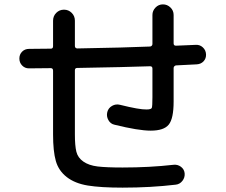

<svg xmlns="http://www.w3.org/2000/svg" viewBox="-20 -820 1040 885"><path d="M113.3 -504.9Q94.7 -504.9 82 -518.1Q69.3 -531.2 69.3 -550.3Q69.3 -569.3 82 -582Q94.7 -594.7 114.3 -594.7Q129.9 -594.7 164.1 -595.2Q198.2 -595.7 214.8 -595.7Q224.6 -595.7 224.6 -607.4V-724.6Q224.6 -746.1 239.3 -760.7Q253.9 -775.4 274.9 -775.4Q295.9 -775.4 310.5 -760.7Q325.2 -746.1 325.2 -724.6V-608.4Q325.2 -597.7 335.9 -596.7Q559.6 -600.6 670.9 -605.5Q675.8 -605.5 679.2 -608.9Q682.6 -612.3 682.6 -617.2V-751Q682.6 -770.5 696.8 -785.2Q710.9 -799.8 731 -799.8Q751 -799.8 765.6 -785.6Q780.3 -771.5 780.3 -751V-620.1Q780.3 -609.4 791 -609.4Q805.7 -610.4 836.9 -611.3Q868.2 -612.3 882.8 -613.3Q901.4 -614.3 915 -601.6Q928.7 -588.9 929.7 -569.8Q930.7 -550.8 918.5 -537.6Q906.2 -524.4 886.7 -523.4Q871.1 -522.5 839.4 -521Q807.6 -519.5 792 -518.6Q788.1 -518.6 784.2 -515.1Q780.3 -511.7 780.3 -506.8V-351.6Q780.3 -273.4 757.8 -245.6Q735.4 -217.8 674.8 -217.8Q618.2 -217.8 507.8 -245.1Q489.3 -249 479.5 -266.6Q469.7 -284.2 474.6 -303.7Q479.5 -322.3 496.6 -332Q513.7 -341.8 533.2 -336.9Q623 -314.5 655.3 -315.4Q676.8 -315.4 679.7 -322.8Q682.6 -330.1 682.6 -372.1V-503.9Q682.6 -514.6 671.9 -514.6Q561.5 -510.7 335.9 -506.8Q325.2 -506.8 325.2 -496.1V-200.2Q325.2 -148.4 332 -120.6Q338.9 -92.8 364.3 -75.2Q389.6 -57.6 429.7 -52.7Q469.7 -47.9 544.9 -47.9Q669.9 -47.9 780.3 -60.5Q798.8 -62.5 814 -51.3Q829.1 -40 831.1 -21.5Q833 -2 820.8 13.7Q808.6 29.3 790 31.2Q674.8 44.9 544.9 44.9Q444.3 44.9 384.8 35.2Q325.2 25.4 287.6 -3.9Q250 -33.2 237.3 -78.1Q224.6 -123 224.6 -200.2V-494.1Q224.6 -505.9 213.9 -505.9Q197.3 -505.9 163.6 -505.4Q129.9 -504.9 113.3 -504.9Z"/></svg>

Font: Rounded-X Mgen+ 1m medium
Style: Regular
Weight: 500
Designer: [Source Han Sans]
Ryoko NISHIZUKA  (kana & ideographs); Paul D. Hunt (Latin, Greek & Cyrillic); Wenlong ZHANG  (bopomofo
Version: Version 1.059.20150602